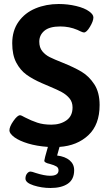

<svg xmlns="http://www.w3.org/2000/svg" viewBox="-20 -727 540 958"><path d="M277 6 265 49Q305 54 327.5 73Q350 92 350 122Q350 168 318.5 189.5Q287 211 232 211Q188 211 147.5 198Q107 185 107 164Q107 149 115 139Q123 129 132 129Q139 129 158 136Q202 150 230 150Q272 150 272 123Q272 110 261.5 103.5Q251 97 229 91Q201 85 201 75Q201 68 219 6Q163 2 120 -11Q77 -24 52 -42Q27 -61 27 -76Q27 -95 47 -123.5Q67 -152 80 -152Q86 -152 105 -141Q136 -125 166 -115Q196 -105 236 -105Q281 -105 311.5 -126.5Q342 -148 342 -191Q342 -218 326.5 -236.5Q311 -255 288 -267.5Q265 -280 224 -297L189 -312Q143 -332 112 -354.5Q81 -377 61 -415Q41 -453 41 -511Q41 -574 72.5 -618.5Q104 -663 157 -685Q210 -707 273 -707Q318 -707 360 -697Q402 -687 425 -670Q446 -655 446 -640Q446 -622 429 -593.5Q412 -565 399 -565Q394 -565 383 -570Q372 -575 366 -578Q326 -595 281 -595Q227 -595 201.5 -573.5Q176 -552 176 -519Q176 -490 191 -471.5Q206 -453 228 -442Q250 -431 293 -414Q350 -391 387 -369Q424 -347 450.5 -306.5Q477 -266 477 -203Q477 -105 421 -52.5Q365 0 277 6Z"/></svg>

Font: Asap-SemiBold
Style: Regular
Weight: 600
Designer: Pablo Cosgaya
Foundry: Omnibus-Type
Version: Version 2.000; ttfautohint (v1.8)